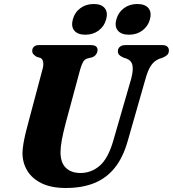

<svg xmlns="http://www.w3.org/2000/svg" viewBox="-20 -925 863 958"><path d="M545.9 -225.4 634.7 -532.5Q645.8 -574.6 640.9 -599Q635.9 -623.4 611 -632.7L597.2 -637Q580.4 -644.7 574.1 -652Q567.8 -659.3 568.2 -670.5Q568.2 -683 578.1 -691.5Q587.9 -700 607 -700H790.1Q806.7 -700 814.7 -692.6Q822.7 -685.1 822.7 -673.3Q822.7 -658.8 814.2 -650.9Q805.8 -642.9 789.8 -636.4L775.1 -631.8Q749.5 -621.5 733.4 -597.8Q717.3 -574.1 704.8 -527.6L616.8 -219.8Q593.3 -137.6 551.4 -86.3Q509.6 -35 449.2 -11Q388.8 13 308.6 13Q235.4 13 187.3 -10.7Q139.1 -34.4 115.5 -74.3Q91.8 -114.2 92.2 -163.3Q92.6 -183.8 97.3 -210.5Q101.9 -237.2 108.7 -264.6Q115.4 -292.1 121.7 -314.8L192.2 -579.8Q198.1 -599.4 195.3 -615.3Q192.4 -631.1 182 -635.9L162.8 -641.6Q150.6 -649.5 145.6 -655.7Q140.5 -661.8 140.9 -673.1Q141.3 -684.3 149.7 -692.2Q158.1 -700 172.8 -700H433.5Q466.8 -700 466.8 -675Q466.4 -664.2 459.5 -653.9Q452.6 -643.6 438.6 -638.7L416.5 -633.4Q401.6 -628.6 394.5 -615.9Q387.4 -603.2 379.9 -578L309 -315.4Q294.8 -261.7 288.5 -226.9Q282.3 -192.1 281.9 -167.2Q281.5 -114.5 308.1 -88.1Q334.7 -61.8 381.4 -61.8Q435.7 -61.8 477.9 -98.3Q520.1 -134.9 545.9 -225.4ZM406 -751.8Q367.9 -751.8 350.9 -772.3Q333.8 -792.8 343.3 -828Q352.9 -863.7 381.1 -884.3Q409.3 -905 447.5 -905Q486 -905 502.6 -884.3Q519.3 -863.7 509.7 -828Q500.1 -793.6 472.3 -772.7Q444.5 -751.8 406 -751.8ZM623.5 -751.8Q585.4 -751.8 568.1 -772.3Q550.9 -792.8 560.5 -828Q570.1 -863.3 598.3 -884.1Q626.5 -905 664.6 -905Q703.9 -905 720.7 -884.3Q737.6 -863.7 728 -828Q718.5 -793.6 690.4 -772.7Q662.4 -751.8 623.5 -751.8Z"/></svg>

Font: Fraunces
Style: Italic
Weight: 900
Italic angle: -16°
Version: Version 1.000;[0bf87f6ff]